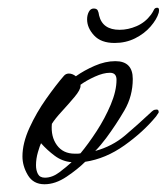

<svg xmlns="http://www.w3.org/2000/svg" viewBox="-20 -465 431 496"><path d="M95 11Q66 11 52 -12.5Q38 -36 38 -61Q38 -95 56 -134.5Q74 -174 99.5 -210Q125 -246 145 -269Q150 -275 158 -275Q167 -275 176 -268Q197 -283 224.5 -295Q252 -307 278 -307Q323 -307 323 -261Q323 -217 301.5 -180Q280 -143 254 -108Q247 -99 240.5 -91Q234 -83 226 -75Q270 -87 303 -115Q336 -143 368 -173Q372 -177 375.5 -179.5Q379 -182 385 -182Q390 -182 390 -175Q390 -174 387 -170Q384 -166 383 -164Q350 -124 301.5 -89.5Q253 -55 200 -47Q181 -28 152 -8.5Q123 11 95 11ZM173 -68Q177 -68 180.5 -68Q184 -68 188 -69Q208 -93 229.5 -126Q251 -159 266 -194.5Q281 -230 281 -259Q281 -277 264 -277Q247 -277 225 -267Q203 -257 188 -246V-243Q188 -233 172.5 -214.5Q157 -196 139.5 -177Q122 -158 114 -145Q111 -112 127 -90Q143 -68 173 -68ZM96 -6Q115 -6 133.5 -20Q152 -34 165 -46Q141 -48 121.5 -62.5Q102 -77 86 -95Q83 -89 78 -72Q73 -55 73 -38Q73 -25 78 -15.5Q83 -6 96 -6ZM276 -354Q241 -354 223 -373.5Q205 -393 205 -415Q205 -426 209.5 -434.5Q214 -443 222 -443Q230 -443 232.5 -438Q235 -433 236 -425Q245 -388 289 -388Q311 -388 333 -397.5Q355 -407 370 -427Q375 -434 377.5 -439.5Q380 -445 386 -445Q393 -445 390 -432Q385 -415 369 -396.5Q353 -378 329 -366Q305 -354 276 -354Z"/></svg>

Font: Hurricane
Style: Regular
Weight: 400
Designer: Robert E. Leuschke
Foundry: Robert E. Leuschke
Version: Version 1.010; ttfautohint (v1.8.3)